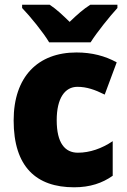

<svg xmlns="http://www.w3.org/2000/svg" viewBox="-20 -786 540 816"><path d="M189 -606H365C392 -649 447 -717 479 -752V-766H364C334 -747 308 -724 276 -693C244 -724 221 -746 191 -766H74V-752C108 -717 164 -648 189 -606ZM295 10C363 10 415 -8 459 -39V-186C413 -155 362 -137 311 -137C256 -137 221 -178 221 -275C221 -369 256 -417 309 -417C348 -417 383 -405 425 -384L476 -521C427 -548 371 -563 305 -563C141 -563 38 -460 38 -274C38 -77 134 10 295 10Z"/></svg>

Font: Noto Sans Arabic SemCond Blk
Style: Regular
Weight: 900
Width: 4
Designer: Monotype Design Team, Nadine Chahine, Nizar Qandah and Khaled Hosny
Foundry: Monotype Imaging Inc.
Version: Version 2.012